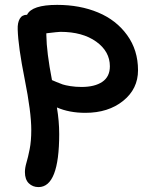

<svg xmlns="http://www.w3.org/2000/svg" viewBox="-20 -534 629 779"><path d="M136.2 225.1Q112.8 225.1 96.9 209.7Q81.1 194.3 81.1 164.1Q81.1 147 87.4 125.7Q93.8 104.5 100.3 71.5Q106.9 38.6 106.9 -6.8Q106.9 -79.1 80.3 -212.2Q53.7 -345.2 51.8 -415Q50.8 -441.4 60.1 -457.8Q69.3 -474.1 89.8 -474.1Q109.4 -514.2 211.9 -514.2Q304.2 -514.2 377.9 -483.4Q451.7 -452.6 495.8 -391.6Q540 -330.6 540 -249Q540 -173.3 479.7 -124.8Q419.4 -76.2 326.2 -76.2Q260.7 -76.2 210.9 -98.1Q220.2 -42.5 220.2 9.8Q220.2 225.1 136.2 225.1ZM168 -392.1Q168.9 -322.3 190.9 -209Q194.3 -207.5 209.2 -201.2Q224.1 -194.8 234.4 -191.4Q244.6 -188 265.6 -184.6Q286.6 -181.2 311 -181.2Q364.3 -181.2 395 -201.9Q425.8 -222.7 425.8 -265.1Q425.8 -325.2 370.4 -365Q314.9 -404.8 225.1 -404.8Q216.3 -404.8 168 -398.9Z"/></svg>

Font: Shantell Sans Irregular Bouncy
Style: Regular
Weight: 500
Designer: Stephen Nixon, Anya Danilova, Shantell Martin
Foundry: Arrow Type
Version: Version 1.006;[9816181b4]